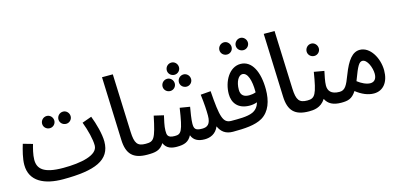

<svg xmlns="http://www.w3.org/2000/svg" viewBox="-68 -1142 3264 1579"><g transform="rotate(-15 1564.5 -352.0)"><path d="M455 -413C483 -413 506 -436 506 -464C506 -493 483 -517 455 -517C425 -517 402 -493 402 -464C402 -436 425 -413 455 -413ZM316 -413C344 -413 367 -436 367 -464C367 -493 344 -517 316 -517C286 -517 263 -493 263 -464C263 -436 286 -413 316 -413ZM313 21C585 21 720 -33 720 -192C720 -255 694 -350 668 -416L587 -387C615 -313 635 -232 635 -181C635 -98 491 -69 338 -69C168 -69 124 -120 124 -195C124 -237 139 -294 148 -324L67 -347C52 -297 34 -230 34 -176C34 -34 156 21 313 21Z M1034 5C1075 5 1090 -15 1090 -42C1090 -68 1076 -85 1044 -85C974 -85 953 -113 949 -212L930 -707H838L858 -169C862 -48 913 5 1034 5Z M1420 -572C1448 -572 1471 -595 1471 -623C1471 -652 1448 -676 1420 -676C1390 -676 1367 -652 1367 -623C1367 -595 1390 -572 1420 -572ZM1352 -452C1380 -452 1403 -475 1403 -503C1403 -532 1380 -556 1352 -556C1322 -556 1299 -532 1299 -503C1299 -475 1322 -452 1352 -452ZM1491 -452C1519 -452 1542 -475 1542 -503C1542 -532 1519 -556 1491 -556C1461 -556 1438 -532 1438 -503C1438 -475 1461 -452 1491 -452ZM1034 5C1100 5 1143 0 1177 -55C1198 -4 1245 5 1286 5C1349 5 1386 -8 1413 -59C1429 -14 1468 5 1523 5C1570 5 1619 -14 1643 -73C1665 -23 1702 5 1763 5C1805 5 1820 -15 1820 -42C1820 -68 1805 -85 1773 -85C1702 -85 1687 -142 1671 -365L1585 -358C1595 -275 1598 -223 1598 -177C1598 -103 1568 -85 1525 -85C1466 -85 1457 -103 1457 -146C1457 -179 1468 -246 1475 -285L1390 -299C1361 -102 1345 -85 1292 -85C1229 -85 1228 -112 1228 -148C1228 -186 1242 -240 1249 -273L1167 -292C1127 -101 1114 -85 1044 -85Z M2020 -621C2048 -621 2071 -644 2071 -672C2071 -700 2048 -725 2020 -725C1990 -725 1967 -700 1967 -672C1967 -644 1990 -621 2020 -621ZM1881 -621C1909 -621 1932 -644 1932 -672C1932 -700 1909 -725 1881 -725C1851 -725 1828 -700 1828 -672C1828 -644 1851 -621 1881 -621ZM1763 5C1863 5 1952 0 2014 -36C2086 -79 2114 -164 2114 -262C2114 -410 2063 -518 1965 -518C1870 -518 1809 -410 1809 -303C1809 -230 1851 -167 1953 -167C1974 -167 1996 -171 2016 -178C2005 -142 1986 -118 1955 -104C1908 -83 1829 -85 1772 -85ZM1898 -316C1898 -386 1927 -433 1959 -433C2004 -433 2026 -360 2026 -268C2026 -265 2026 -263 2026 -260C2008 -253 1988 -250 1970 -250C1930 -250 1898 -265 1898 -316Z M2411 5C2452 5 2467 -15 2467 -42C2467 -68 2453 -85 2421 -85C2351 -85 2330 -113 2326 -212L2307 -707H2215L2235 -169C2239 -48 2290 5 2411 5Z M2571 -424C2599 -424 2622 -447 2622 -475C2622 -504 2599 -529 2571 -529C2541 -529 2518 -504 2518 -475C2518 -447 2541 -424 2571 -424ZM2411 5C2448 5 2511 3 2553 -63C2575 -17 2618 5 2685 5C2726 5 2741 -15 2741 -42C2741 -68 2727 -85 2695 -85C2621 -85 2599 -121 2599 -164C2599 -198 2611 -249 2618 -284L2532 -299C2502 -114 2486 -85 2421 -85Z M2685 5C2741 5 2777 -2 2814 -60C2863 -21 2915 1 2965 1C3044 1 3094 -62 3094 -161C3094 -266 3031 -376 2943 -376C2881 -376 2836 -320 2792 -205C2759 -118 2741 -85 2694 -85ZM2858 -152C2894 -248 2912 -283 2940 -283C2982 -283 3012 -205 3012 -154C3012 -113 2993 -88 2958 -88C2925 -88 2884 -108 2851 -134C2854 -140 2856 -146 2858 -152Z"/></g></svg>

Font: Noto Sans Arabic UI XCn Md
Style: Regular
Weight: 500
Width: 2
Designer: Monotype Design Team, Nadine Chahine and Nizar Qandah
Foundry: Monotype Imaging Inc.
Version: Version 2.010